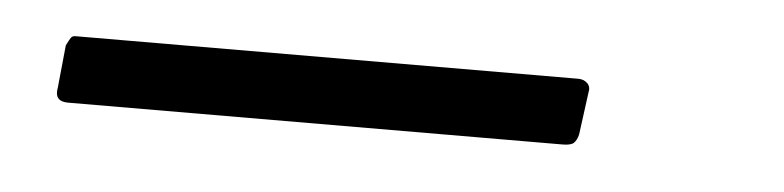

<svg xmlns="http://www.w3.org/2000/svg" viewBox="-23 14 551 135"><g transform="rotate(5 252.5 82.0)"><path d="M386 97Q385 101 383 103Q381 105 375 105L26 106Q21 106 19 103.5Q17 101 18 96L21 66Q23 62 24 60.5Q25 59 27 59L382 58Q386 58 388.5 60.5Q391 63 390 67Z"/></g></svg>

Font: Libre Franklin ExtraLight
Style: Italic
Weight: 250
Italic angle: -8°
Designer: Pablo Impallari, Rodrigo Fuenzalida, Nhung Nguyen
Foundry: Impallari Type
Version: Version 3.000